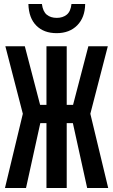

<svg xmlns="http://www.w3.org/2000/svg" viewBox="-20 -947 570 967"><path d="M5 0 95 -374 7 -714H105L182 -419H214V-714H316V-419H348L425 -714H523L435 -374L525 0H419L347 -327H316V0H214V-327H183L111 0ZM265 -780Q201 -780 163 -818Q125 -856 123 -927H191Q196 -889 215.5 -873Q235 -857 266 -857Q296 -857 316 -873Q336 -889 340 -927H409Q408 -859 369 -819.5Q330 -780 265 -780Z"/></svg>

Font: Noto Sans Mono Condensed SemiBold
Style: Regular
Weight: 600
Width: 3
Designer: Monotype Design Team
Foundry: Monotype Imaging Inc.
Version: Version 2.014